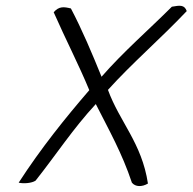

<svg xmlns="http://www.w3.org/2000/svg" viewBox="-20 -620 660 658"><path d="M164 -578C204 -487 251 -396 286 -311C205 -217 121 -113 44 6C60 10 89 8 102 -1C171 -88 231 -180 308 -263V-264C354 -173 398 -96 432 6C444 21 467 21 487 9C466 -130 390 -202 350 -312C434 -405 527 -484 620 -582C612 -604 597 -602 569 -597C490 -518 403 -443 328 -357C296 -436 261 -519 223 -591C199 -597 182 -599 164 -578Z"/></svg>

Font: Comica
Style: RgIta
Weight: 400
Designer: Jasper
Foundry: KineticPlasma Fonts/Cannot Into Space Fonts
Version: Version 0.89